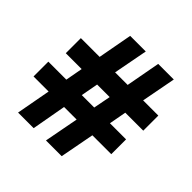

<svg xmlns="http://www.w3.org/2000/svg" viewBox="-184 -871 1027 1027"><g transform="rotate(45 329.5 -357.0)"><path d="M503 -405 485 -307H607V-195H464L427 0H308L345 -195H250L215 0H97L133 -195H19V-307H155L173 -405H53V-519H195L231 -714H349L312 -519H407L443 -714H561L524 -519H639V-405ZM272 -307H366L385 -405H290Z"/></g></svg>

Font: Noto Sans Symbols ExtraBold
Style: Regular
Weight: 800
Version: Version 2.002